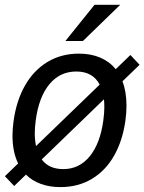

<svg xmlns="http://www.w3.org/2000/svg" viewBox="-32 -754 590 784"><path d="M-12 -34.5 42 -86.5Q19 -134 19 -200Q19 -228.5 23.5 -260.5Q35 -343 70.2 -405Q105.5 -467 161.8 -501Q218 -535 290.5 -535Q339 -535 377.2 -518.8Q415.5 -502.5 440.5 -471.5L500.5 -529.5L538 -489.5L468 -422Q484.5 -379.5 484.5 -322Q484.5 -293.5 480 -260.5Q468.5 -179.5 434 -118.5Q399.5 -57.5 343.5 -23.8Q287.5 10 214.5 10Q170.5 10 134.8 -3Q99 -16 74 -41L26 5.5ZM110 -209.5Q110 -184 115 -157.5L375 -408.5Q347 -462 279.5 -462Q212.5 -462 169.5 -409.8Q126.5 -357.5 114 -263Q110 -233.5 110 -209.5ZM226.5 -63.5Q292 -63.5 334.8 -116.2Q377.5 -169 390 -263Q394 -293.5 394 -317Q394 -333.5 392.5 -348.5L138.5 -103Q167.5 -63.5 226.5 -63.5ZM459 -734.5 306.5 -586.5H235L354 -734.5Z"/></svg>

Font: 1883 Sans
Style: Italic
Weight: 400
Italic angle: -8°
Designer: 1883 Sans project is a fork of Public Sans.
Version: Version 1.009